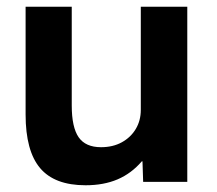

<svg xmlns="http://www.w3.org/2000/svg" viewBox="-20 -540 645 570"><path d="M234 10Q142 10 99 -41Q56 -92 56 -200V-520H193V-227Q193 -162 213.5 -132.5Q234 -103 280 -103Q315 -103 341.5 -117.5Q368 -132 383 -157Q398 -182 398 -214V-520H536V0H405L403 -61H401Q370 -25 329 -7.5Q288 10 234 10Z"/></svg>

Font: M PLUS 1 Thin
Style: Bold
Weight: 700
Version: Version 1.001